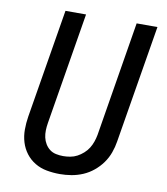

<svg xmlns="http://www.w3.org/2000/svg" viewBox="-83 -805 766 882"><g transform="rotate(10 300.0 -363.5)"><path d="M255 8Q224 8 194 2.5Q164 -3 139 -18Q114 -33 96.5 -56Q79 -79 70.5 -107Q62 -135 62 -165.5Q62 -196 67 -227L151 -735H247L161 -214Q158 -196 157.5 -179Q157 -162 160.5 -146Q164 -130 172.5 -116Q181 -102 193.5 -92.5Q206 -83 222.5 -79.5Q239 -76 256 -76Q272 -76 289 -79Q306 -82 321 -90Q336 -98 349.5 -110Q363 -122 372 -136.5Q381 -151 386.5 -167Q392 -183 395 -199L483 -735H580L489 -185Q485 -159 475.5 -132.5Q466 -106 449.5 -83Q433 -60 410.5 -41.5Q388 -23 362 -12Q336 -1 309 3.5Q282 8 255 8Z"/></g></svg>

Font: Iosevka SS04 Medium Extended
Style: Italic
Weight: 500
Width: 7
Italic angle: -9°
Monospace: yes
Designer: Belleve Invis
Foundry: Belleve Invis
Version: Version 19.0.0; ttfautohint (v1.8.4)